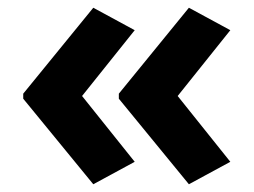

<svg xmlns="http://www.w3.org/2000/svg" viewBox="-20 -522 655 496"><path d="M221 -502 328 -444 192 -274 328 -104 221 -46 40 -267V-280ZM468 -502 575 -444 439 -274 575 -104 468 -46 287 -267V-280Z"/></svg>

Font: Noto Sans Adlam Unjoined New
Style: Bold
Weight: 700
Designer: Mark Jamra, Neil Patel
Foundry: JamraPatel LLC
Version: Version 3.000